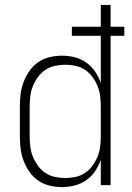

<svg xmlns="http://www.w3.org/2000/svg" viewBox="-20 -755 540 783"><path d="M233 8Q208 8 182.5 2Q157 -4 136 -18.5Q115 -33 100 -54.5Q85 -76 76 -100Q67 -124 64 -149Q61 -174 61 -200V-320Q61 -346 64 -371Q67 -396 76 -420Q85 -444 100 -465.5Q115 -487 136 -501.5Q157 -516 182.5 -522Q208 -528 233 -528Q259 -528 284.5 -521.5Q310 -515 331.5 -500Q353 -485 367.5 -463.5Q382 -442 391 -417V-609H273V-646H391V-735H431V-646H487V-609H431V0H391V-103Q382 -78 367.5 -56.5Q353 -35 331.5 -20Q310 -5 284.5 1.5Q259 8 233 8ZM246 -29Q267 -29 288 -33.5Q309 -38 327 -50Q345 -62 357.5 -79.5Q370 -97 378 -116.5Q386 -136 388.5 -157.5Q391 -179 391 -200V-320Q391 -341 388.5 -362.5Q386 -384 378 -403.5Q370 -423 357.5 -440.5Q345 -458 327 -470Q309 -482 288 -486.5Q267 -491 246 -491Q225 -491 204 -486.5Q183 -482 165 -470Q147 -458 134.5 -440.5Q122 -423 114 -403.5Q106 -384 103.5 -362.5Q101 -341 101 -320V-200Q101 -179 103.5 -157.5Q106 -136 114 -116.5Q122 -97 134.5 -79.5Q147 -62 165 -50Q183 -38 204 -33.5Q225 -29 246 -29Z"/></svg>

Font: Iosevka Extralight
Style: Regular
Weight: 200
Monospace: yes
Designer: Belleve Invis
Foundry: Belleve Invis
Version: Version 32.0.1; ttfautohint (v1.8.4)